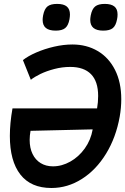

<svg xmlns="http://www.w3.org/2000/svg" viewBox="-20 -958 642 984"><path d="M601.5 -449.5Q601.5 -406 593.5 -360Q574.5 -253.5 523.5 -170.2Q472.5 -87 399.5 -40.8Q326.5 5.5 243.5 5.5Q138 5.5 84.2 -63.8Q30.5 -133 30.5 -261.5Q30.5 -326 44 -402.5H477.5Q483 -434 483 -466Q483 -540.5 446.5 -577.8Q410 -615 340 -615Q299 -615 258.8 -604.5Q218.5 -594 187 -578.8Q155.5 -563.5 138 -549L97.5 -650Q124 -671 166.2 -689.2Q208.5 -707.5 257.2 -718.8Q306 -730 351 -730Q424 -730 480.8 -696.5Q537.5 -663 569.5 -599.8Q601.5 -536.5 601.5 -449.5ZM132 -241Q132 -199.5 146.8 -169Q161.5 -138.5 188.5 -122Q215.5 -105.5 251.5 -105.5Q297 -105.5 340.2 -129.8Q383.5 -154 414.5 -197.2Q445.5 -240.5 455 -295L136.5 -287.5Q132 -263 132 -241ZM198.5 -856.5Q198.5 -865.5 201 -879.5Q207.5 -912.5 223.5 -925.2Q239.5 -938 273 -938Q306.5 -938 322.5 -924.5Q338.5 -911 338.5 -883.5Q338.5 -874 336 -859Q330 -827 314 -814Q298 -801 265.5 -801Q232 -801 215.2 -814.5Q198.5 -828 198.5 -856.5ZM442.5 -856Q442.5 -865 445 -879Q451.5 -912 467.8 -925Q484 -938 517 -938Q549.5 -938 566 -925Q582.5 -912 582.5 -884Q582.5 -871 580 -859.5Q574 -827 558.2 -814Q542.5 -801 509 -801Q442.5 -801 442.5 -856Z"/></svg>

Font: JuliaMono MediumItalic
Style: Regular
Weight: 500
Italic angle: -9°
Monospace: yes
Designer: cormullion
Foundry: corm
Version: Version 0.049; ttfautohint (v1.8.4)